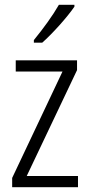

<svg xmlns="http://www.w3.org/2000/svg" viewBox="-20 -785 375 805"><path d="M292 -757V-765H227C200 -718 162 -666 122 -617V-606H157C200 -644 262 -713 292 -757ZM307 0V-47H92L303 -491V-532H46V-485H242L31 -39V0Z"/></svg>

Font: Noto Sans Hebrew Condensed Light
Style: Regular
Weight: 300
Width: 3
Designer: Monotype Design Team
Foundry: Monotype Imaging Inc.
Version: Version 2.004